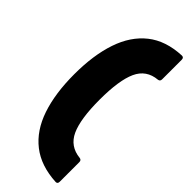

<svg xmlns="http://www.w3.org/2000/svg" viewBox="-301 -825 1010 1010"><g transform="rotate(45 204.0 -320.0)"><path d="M374 150Q259 144 185.5 86.5Q112 29 77 -74.5Q42 -178 42 -320Q42 -462 77 -565.5Q112 -669 185 -727Q258 -785 373 -790Q388 -790 388 -774V-628Q388 -613 374 -611Q295 -604 263 -534Q231 -464 231 -320Q231 -176 263 -106.5Q295 -37 374 -29Q388 -27 388 -12V134Q388 150 374 150Z"/></g></svg>

Font: LINE Seed Sans App ExtraBold
Style: Regular
Weight: 800
Designer: LINE VX Design & Dalton Maag Ltd & Sandoll Inc
Foundry: Dalton Maag Ltd
Version: Version 1.003